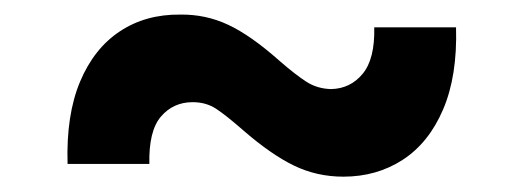

<svg xmlns="http://www.w3.org/2000/svg" viewBox="-20 -420 703 258"><path d="M70.8 -199.7Q68.8 -265.6 87.6 -310.3Q106.4 -355 141.1 -377.9Q175.8 -400.9 222.2 -400.4Q256.3 -400.9 286.6 -386.7Q316.9 -372.6 356 -337.9Q377.4 -319.3 391.8 -310.1Q406.2 -300.8 424.8 -300.3Q450.7 -300.8 467.3 -320.8Q483.9 -340.8 482.9 -383.3H592.8Q594.7 -317.9 575.4 -272.9Q556.2 -228 521.2 -205.3Q486.3 -182.6 441.4 -182.6Q405.8 -182.6 375 -197.5Q344.2 -212.4 306.6 -245.1Q283.7 -265.1 270.3 -273.9Q256.8 -282.7 238.8 -282.7Q212.9 -282.7 196.3 -263.4Q179.7 -244.1 180.7 -199.7Z"/></svg>

Font: Inter Cardless Tabular Bold
Style: Bold
Weight: 700
Designer: Rasmus Andersson
Foundry: rsms
Version: Version 4.000;git-4fc901f